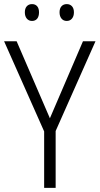

<svg xmlns="http://www.w3.org/2000/svg" viewBox="-20 -915 485 935"><path d="M384 -714H445L251 -277V0H195V-275L0 -714H61L223 -339ZM136 -895Q152 -895 161 -884.5Q170 -874 170 -855Q170 -835 161 -824Q152 -813 136 -813Q120 -813 110.5 -824.5Q101 -836 101 -855Q101 -874 110.5 -884.5Q120 -895 136 -895ZM305 -895Q321 -895 330.5 -884.5Q340 -874 340 -855Q340 -836 330.5 -824.5Q321 -813 305 -813Q289 -813 279.5 -824.5Q270 -836 270 -855Q270 -874 279.5 -884.5Q289 -895 305 -895Z"/></svg>

Font: Noto Sans UI NarrowLight
Style: Regular
Weight: 300
Width: 4
Designer: Monotype Design Team
Foundry: Monotype Imaging Inc.
Version: Version 1.001